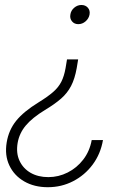

<svg xmlns="http://www.w3.org/2000/svg" viewBox="-20 -573 528 782"><path d="M298.3 -331.1 292.5 -295.9Q284.7 -252 269.5 -222.9Q254.4 -193.8 228.8 -171.4Q203.1 -148.9 163.1 -125Q111.3 -93.3 85 -61.8Q58.6 -30.3 51.8 9.3Q44.9 50.8 59.6 82Q74.2 113.3 104.7 130.9Q135.3 148.4 176.8 148.4Q218.3 148.4 255.6 129.6Q293 110.8 319.1 76.9Q345.2 43 353.5 -2.4H399.4Q389.6 54.2 357.4 97.4Q325.2 140.6 277.8 165Q230.5 189.5 174.8 189.5Q119.6 189.5 78.6 165.8Q37.6 142.1 18.1 100.8Q-1.5 59.6 7.3 6.8Q15.6 -43.5 45.9 -81.1Q76.2 -118.7 137.2 -156.2Q173.8 -178.7 195.8 -197.8Q217.8 -216.8 229.5 -239.5Q241.2 -262.2 247.1 -295.9L252.9 -331.1ZM311.5 -552.7Q328.1 -552.7 337.9 -541.5Q347.7 -530.3 344.7 -513.7Q341.8 -497.6 328.6 -486.1Q315.4 -474.6 298.8 -474.6Q282.7 -474.6 273.2 -486.1Q263.7 -497.6 266.6 -513.7Q269 -530.3 282.2 -541.5Q295.4 -552.7 311.5 -552.7Z"/></svg>

Font: Inter ExtraLight
Style: Italic
Weight: 250
Italic angle: -9.3988°
Designer: Rasmus Andersson
Foundry: rsms
Version: Version 4.001;git-66647c0bb